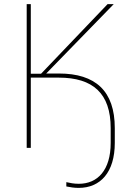

<svg xmlns="http://www.w3.org/2000/svg" viewBox="-20 -720 664 935"><path d="M110 0H130V-342H266C433 -342 519 -265 519 -96V-24C519 109 455 175 364 175C339 175 321 171 303 167V188C323 192 342 195 363 195C469 195 539 119 539 -24V-96C539 -277 445 -362 267 -362H205L534 -700H504L180 -361H130V-700H110Z"/></svg>

Font: Fixel Text Thin
Style: Regular
Weight: 100
Width: 4
Designer: AlfaBravo + MacPaw
Foundry: Kyrylo Tkachov, Marchela Mozhyna, Serhii Makarenko, Maria Weinstein, Zakhar Kryvoshyya
Version: Version 1.211